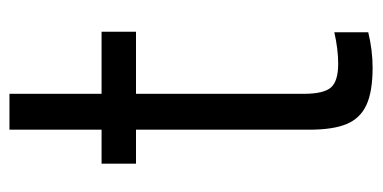

<svg xmlns="http://www.w3.org/2000/svg" viewBox="-216 -560 789 396"><g transform="rotate(-90 178.0 -361.5)"><path d="M183 -475V-129Q183 -88 196 -73Q209 -58 245 -58Q275 -58 310 -66V4Q273 13 237 13Q187 13 159.5 0Q132 -13 120.5 -41Q109 -69 109 -118V-475H39V-546H109V-736H183V-546H311V-475Z"/></g></svg>

Font: Biryani Light
Style: Regular
Weight: 300
Designer: Dan Reynolds and Mathieu Réguer
Foundry: Dan Reynolds and Mathieu Réguer
Version: Version 1.004; ttfautohint (v1.1) -l 5 -r 5 -G 72 -x 0 -D la